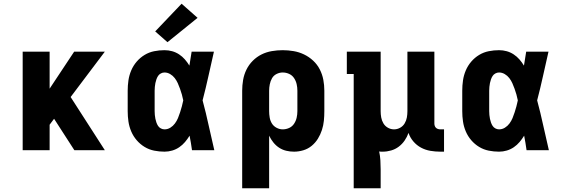

<svg xmlns="http://www.w3.org/2000/svg" viewBox="-20 -808 3040 1033"><path d="M102 0V-530H247V-331L379 -530H544L360 -286L544 0H380L271 -169L247 -137V0Z M865 8Q837 8 809.5 2.5Q782 -3 758 -17.5Q734 -32 715.5 -53.5Q697 -75 686 -101Q675 -127 671 -154.5Q667 -182 667 -210V-320Q667 -348 671 -375.5Q675 -403 686 -429Q697 -455 715.5 -476.5Q734 -498 758 -512.5Q782 -527 809.5 -532.5Q837 -538 865 -538Q886 -538 906 -532.5Q926 -527 943.5 -515.5Q961 -504 974.5 -488.5Q988 -473 999 -455Q1002 -474 1005 -492.5Q1008 -511 1011 -530H1131Q1116 -465 1101.5 -399Q1087 -333 1070 -268Q1088 -201 1102.5 -134Q1117 -67 1133 0H1013Q1010 -20 1007 -39.5Q1004 -59 1000 -78Q989 -60 975.5 -44Q962 -28 944.5 -16Q927 -4 906.5 2Q886 8 865 8ZM865 -112Q882 -112 896.5 -121Q911 -130 921 -143.5Q931 -157 937.5 -172.5Q944 -188 949 -204Q954 -220 958.5 -236Q963 -252 966 -268Q963 -284 958.5 -299.5Q954 -315 948.5 -330.5Q943 -346 936.5 -360.5Q930 -375 920 -388Q910 -401 895.5 -409.5Q881 -418 865 -418Q855 -418 845.5 -413Q836 -408 830.5 -399.5Q825 -391 821.5 -381Q818 -371 816 -361Q814 -351 813 -340.5Q812 -330 812 -320V-210Q812 -200 813 -189.5Q814 -179 816 -169Q818 -159 821.5 -149Q825 -139 830.5 -130.5Q836 -122 845.5 -117Q855 -112 865 -112ZM881 -581 815 -639 957 -788 1043 -712Z M1283 205V-320Q1283 -349 1288 -378Q1293 -407 1306 -433.5Q1319 -460 1340 -481Q1361 -502 1387 -515Q1413 -528 1442.5 -533Q1472 -538 1501 -538Q1530 -538 1559.5 -533Q1589 -528 1616 -515Q1643 -502 1665 -481.5Q1687 -461 1700.5 -434.5Q1714 -408 1719.5 -379Q1725 -350 1725 -320V-210Q1725 -184 1722.5 -158.5Q1720 -133 1712 -108.5Q1704 -84 1690.5 -62Q1677 -40 1657 -23.5Q1637 -7 1612 0.5Q1587 8 1562 8Q1540 8 1519.5 3Q1499 -2 1481.5 -13.5Q1464 -25 1450.5 -42Q1437 -59 1428 -78V205ZM1501 -112Q1519 -112 1535.5 -119.5Q1552 -127 1562 -142Q1572 -157 1576 -174.5Q1580 -192 1580 -210V-320Q1580 -338 1576 -355.5Q1572 -373 1562 -388Q1552 -403 1535.5 -410.5Q1519 -418 1501 -418Q1484 -418 1468 -410Q1452 -402 1443.5 -387Q1435 -372 1431.5 -354.5Q1428 -337 1428 -320V-210Q1428 -193 1431 -175.5Q1434 -158 1443 -143.5Q1452 -129 1468 -120.5Q1484 -112 1501 -112Z M1883 205V-410H1846V-530H2028V-210Q2028 -193 2031 -176Q2034 -159 2043 -144Q2052 -129 2067.5 -120.5Q2083 -112 2100 -112Q2117 -112 2132.5 -120.5Q2148 -129 2157 -144Q2166 -159 2169 -176Q2172 -193 2172 -210V-530H2317V-143Q2317 -137 2319 -131Q2321 -125 2325.5 -120.5Q2330 -116 2336.5 -114Q2343 -112 2349 -112H2369V8H2349Q2322 8 2295.5 3.5Q2269 -1 2245.5 -13.5Q2222 -26 2204 -47Q2186 -68 2178 -93Q2170 -71 2157 -52Q2144 -33 2125.5 -19Q2107 -5 2084.5 1.5Q2062 8 2039 8Q2035 8 2030 8Q2025 8 2020 7Q2025 30 2026.5 54Q2028 78 2028 102V205Z M2665 8Q2637 8 2609.5 2.5Q2582 -3 2558 -17.5Q2534 -32 2515.5 -53.5Q2497 -75 2486 -101Q2475 -127 2471 -154.5Q2467 -182 2467 -210V-320Q2467 -348 2471 -375.5Q2475 -403 2486 -429Q2497 -455 2515.5 -476.5Q2534 -498 2558 -512.5Q2582 -527 2609.5 -532.5Q2637 -538 2665 -538Q2686 -538 2706 -532.5Q2726 -527 2743.5 -515.5Q2761 -504 2774.5 -488.5Q2788 -473 2799 -455Q2802 -474 2805 -492.5Q2808 -511 2811 -530H2931Q2916 -465 2901.5 -399Q2887 -333 2870 -268Q2888 -201 2902.5 -134Q2917 -67 2933 0H2813Q2810 -20 2807 -39.5Q2804 -59 2800 -78Q2789 -60 2775.5 -44Q2762 -28 2744.5 -16Q2727 -4 2706.5 2Q2686 8 2665 8ZM2665 -112Q2682 -112 2696.5 -121Q2711 -130 2721 -143.5Q2731 -157 2737.5 -172.5Q2744 -188 2749 -204Q2754 -220 2758.5 -236Q2763 -252 2766 -268Q2763 -284 2758.5 -299.5Q2754 -315 2748.5 -330.5Q2743 -346 2736.5 -360.5Q2730 -375 2720 -388Q2710 -401 2695.5 -409.5Q2681 -418 2665 -418Q2655 -418 2645.5 -413Q2636 -408 2630.5 -399.5Q2625 -391 2621.5 -381Q2618 -371 2616 -361Q2614 -351 2613 -340.5Q2612 -330 2612 -320V-210Q2612 -200 2613 -189.5Q2614 -179 2616 -169Q2618 -159 2621.5 -149Q2625 -139 2630.5 -130.5Q2636 -122 2645.5 -117Q2655 -112 2665 -112Z"/></svg>

Font: Iosevka Slab Heavy Extended
Style: Regular
Weight: 900
Width: 7
Monospace: yes
Designer: Belleve Invis
Foundry: Belleve Invis
Version: Version 11.1.0; ttfautohint (v1.8.3)